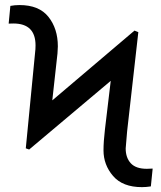

<svg xmlns="http://www.w3.org/2000/svg" viewBox="-20 -748 654 778"><path d="M591.3 7.3Q572.3 10.3 555.2 10.3Q477.1 10.3 438.2 -34.9Q399.4 -80.1 399.4 -138.7Q399.4 -174.3 405.3 -224.1L428.7 -420.4L98.1 -142.1L84.5 -147L123.5 -548.3L124 -564Q124 -652.8 34.2 -652.8L15.1 -652.3L22 -724.1Q39.6 -727.5 59.1 -727.5Q138.2 -727.5 176.3 -679.7Q214.4 -631.8 214.4 -560.1L212.9 -531.2L191.9 -341.3L524.9 -624L540.5 -617.7L495.1 -215.8L489.3 -146.5Q489.3 -108.9 510 -86.4Q530.8 -64 574.7 -64L598.6 -64.9Z"/></svg>

Font: Roboto21382017
Style: Regular
Weight: 400
Designer: Christian Robertson
Foundry: Google
Version: Version 2.138; 2017